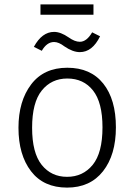

<svg xmlns="http://www.w3.org/2000/svg" viewBox="-20 -842 611 873"><path d="M285 11Q178 11 121 -63.5Q64 -138 64 -261Q64 -382 121.5 -458Q179 -534 286 -534Q392 -534 449.5 -462Q507 -390 507 -263Q507 -138 448.5 -63.5Q390 11 285 11ZM285 -38Q357 -38 401.5 -92.5Q446 -147 446 -263Q446 -376 403 -430.5Q360 -485 286 -485Q214 -485 170 -430.5Q126 -376 126 -261Q126 -147 169.5 -92.5Q213 -38 285 -38ZM343 -605Q311 -605 273 -631Q247 -651 226 -651Q193 -651 170 -611L134 -629Q171 -697 226 -697Q256 -697 292 -672Q320 -652 343 -652Q374 -652 399 -695L435 -677Q400 -605 343 -605ZM405 -775H164V-822H405Z"/></svg>

Font: Trujillo Light
Style: Regular
Weight: 300
Designer: Fira Sans original fonts by bBox Type GmbH, Carrois Corporate GbR, & Edenspiekermann AG / Changes by Cristiano Sobral
Foundry: Fira Sans original fonts by bBox Type GmbH, Carrois Corporate GbR, & Edenspiekermann AG / Changes by Cristiano Sobral
Version: Version 4.301;July 28, 2020;FontCreator 13.0.0.2655 64-bit